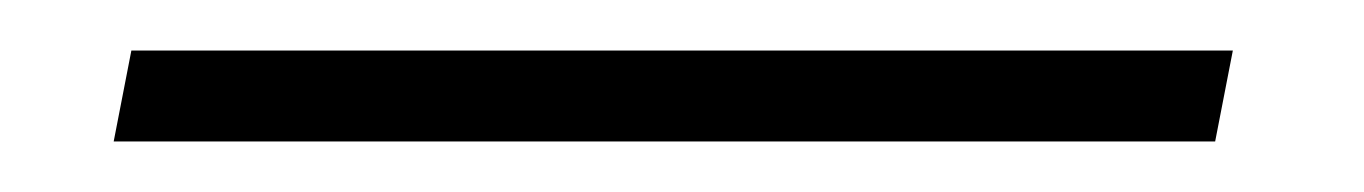

<svg xmlns="http://www.w3.org/2000/svg" viewBox="-20 77 540 76"><path d="M25 133 32 97H468L461 133Z"/></svg>

Font: Spectral SC
Style: Italic
Weight: 400
Italic angle: -10°
Designer: Jean-Baptiste Levee
Foundry: Production Type
Version: Version 2.001